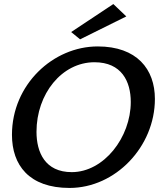

<svg xmlns="http://www.w3.org/2000/svg" viewBox="-20 -915 822 947"><path d="M39 -250C39 -101 123 12 323 12C549 12 744 -191 744 -427C744 -574 655 -686 462 -686C242 -686 39 -498 39 -250ZM160 -265C160 -452 285 -608 446 -608C580 -608 625 -513 625 -412C625 -237 492 -66 334 -66C202 -66 160 -164 160 -265ZM331 -757 375 -721 603 -834 539 -895Z"/></svg>

Font: KpSans
Style: BoldItalic
Weight: 700
Italic angle: -11°
Version: Version 0.66